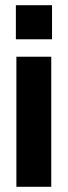

<svg xmlns="http://www.w3.org/2000/svg" viewBox="-20 -718 261 738"><path d="M43 0V-500H177V0ZM41 -567H180V-698H41Z"/></svg>

Font: TASA Orbiter Display
Style: Bold
Weight: 700
Designer: Weizhong Zhang
Version: Version 1.000;Glyphs 3.1.2 (3151)